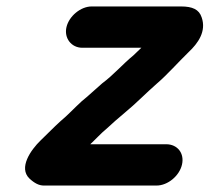

<svg xmlns="http://www.w3.org/2000/svg" viewBox="-20 -546 649 595"><path d="M186 -462C178 -428 201 -398 235 -398H418L416 -396L393 -374C361 -348 331 -313 297 -288C276 -270 253 -248 233 -232C210 -211 190 -189 167 -170C146 -151 127 -131 106 -111C75 -81 37 -26 71 7C87 22 101 29 116 29H465C500 29 536 -1 544 -36C552 -71 530 -99 495 -99H260C261 -101 263 -102 264 -103C278 -116 293 -133 309 -146C326 -162 349 -182 367 -197C399 -223 434 -259 465 -286C499 -315 533 -354 564 -384C594 -412 620 -449 605 -492C597 -517 576 -526 541 -526H264C230 -526 194 -496 186 -462Z"/></svg>

Font: Electronic
Style: SuThkIt
Weight: 900
Version: Version 1.011